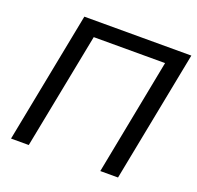

<svg xmlns="http://www.w3.org/2000/svg" viewBox="-121 -817 969 946"><g transform="rotate(20 363.0 -344.0)"><path d="M592 0H499L617 -609H243L124 0H31L165 -688H726Z"/></g></svg>

Font: Libra Sans
Style: Italic
Weight: 400
Italic angle: -12°
Foundry: Context Ltd
Version: Version 1.002